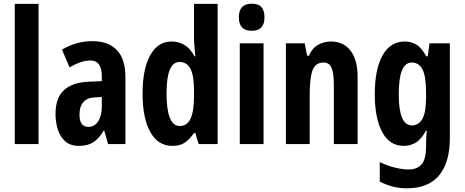

<svg xmlns="http://www.w3.org/2000/svg" viewBox="-20 -832 2519 1041"><path d="M189 -51H60V-811H189Z M480 -609Q567 -609 613.5 -560.5Q660 -512 660 -414V-51H566L545 -124H542Q518 -82 487 -61.5Q456 -41 408 -41Q362 -41 334 -65.5Q306 -90 293.5 -130Q281 -170 281 -214Q281 -301 326.5 -343Q372 -385 460 -389L532 -392V-421Q532 -459 517 -481.5Q502 -504 470 -504Q444 -504 417.5 -495Q391 -486 357 -467L316 -563Q394 -609 480 -609ZM494 -304Q452 -302 431.5 -278Q411 -254 411 -212Q411 -176 423.5 -160Q436 -144 460 -144Q492 -144 512 -174Q532 -204 532 -255V-306Z M915 -41Q837 -41 795 -116Q753 -191 753 -325Q753 -458 794.5 -532.5Q836 -607 910 -607Q949 -607 981 -587.5Q1013 -568 1034 -527H1039Q1037 -557 1034.5 -578Q1032 -599 1032 -620V-811H1160V-51H1057L1039 -111H1032Q1007 -75 981 -58Q955 -41 915 -41ZM954 -149Q994 -149 1012.5 -187Q1031 -225 1032 -307V-339Q1032 -421 1013 -458.5Q994 -496 953 -496Q883 -496 883 -326Q883 -149 954 -149Z M1345 -812Q1382 -812 1398 -793Q1414 -774 1414 -738Q1414 -665 1345 -665Q1275 -665 1275 -738Q1275 -812 1345 -812ZM1409 -597V-51H1280V-597Z M1775 -607Q1842 -607 1880.5 -557.5Q1919 -508 1919 -413V-51H1790V-376Q1790 -434 1778 -463.5Q1766 -493 1734 -493Q1692 -493 1675.5 -453Q1659 -413 1659 -315V-51H1530V-597H1632L1645 -530H1655Q1673 -572 1705.5 -589.5Q1738 -607 1775 -607Z M2175 -607Q2209 -607 2237 -590.5Q2265 -574 2291 -527H2299L2309 -597H2419V-82Q2419 48 2361 118.5Q2303 189 2185 189Q2108 189 2039 152V47Q2083 68 2124.5 77.5Q2166 87 2194 87Q2241 87 2265.5 59.5Q2290 32 2290 -39V-46Q2290 -66 2291 -86.5Q2292 -107 2294 -124H2290Q2263 -75 2233 -58Q2203 -41 2169 -41Q2092 -41 2052 -116.5Q2012 -192 2012 -320Q2012 -456 2054 -531.5Q2096 -607 2175 -607ZM2213 -493Q2177 -493 2159.5 -450.5Q2142 -408 2142 -319Q2142 -152 2214 -152Q2249 -152 2269.5 -186.5Q2290 -221 2290 -304V-327Q2290 -419 2270.5 -456Q2251 -493 2213 -493Z"/></svg>

Font: Noto Sans Tamil UI ExtraCondensed
Style: Bold
Weight: 700
Width: 2
Designer: Jelle Bosma - Monotype Design Team
Foundry: Monotype Imaging Inc.
Version: Version 2.004; ttfautohint (v1.8.4.7-5d5b)